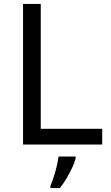

<svg xmlns="http://www.w3.org/2000/svg" viewBox="-20 -734 564 975"><path d="M97 0V-714H187V-80H499V0ZM364 70Q360 88 347.5 115.5Q335 143 318.5 171Q302 199 284 221H236V209Q244 192 252.5 165.5Q261 139 268 110.5Q275 82 277 61H364Z"/></svg>

Font: Noto Sans Javanese
Style: Regular
Weight: 400
Designer: Monotype Design Team
Foundry: Monotype Imaging Inc.
Version: Version 2.004